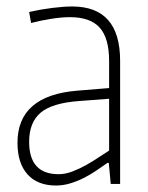

<svg xmlns="http://www.w3.org/2000/svg" viewBox="-20 -568 456 593"><path d="M153 5Q96 5 65 -29.5Q34 -64 34 -127Q34 -273 219 -288L317 -296V-380Q317 -450 288 -482.5Q259 -515 196 -515Q171 -515 139 -510Q107 -505 76 -497L70 -531Q105 -539 141 -543.5Q177 -548 203 -548Q351 -548 351 -380V0H322L316 -65H312Q295 -53 276.5 -40.5Q258 -28 238 -18Q218 -8 196.5 -1.5Q175 5 153 5ZM161 -30Q182 -30 204 -38.5Q226 -47 246.5 -58.5Q267 -70 285.5 -82.5Q304 -95 317 -103V-263L225 -256Q141 -250 105.5 -220Q70 -190 70 -130Q70 -30 161 -30Z"/></svg>

Font: Encode Sans Compressed
Style: Thin
Weight: 100
Designer: Pablo Impallari, Andres Torresi
Foundry: Pablo Impallari, Andres Torresi
Version: Version 1.000; ttfautohint (v1.00) -l 8 -r 50 -G 200 -x 14 -